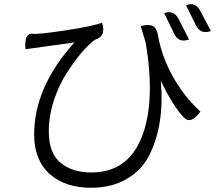

<svg xmlns="http://www.w3.org/2000/svg" viewBox="-20 -822 1040 905"><path d="M331 -622 100 -590Q94 -665 131 -663Q160 -659 290 -679Q420 -699 461 -715Q482 -652 429 -635H428Q368 -591 296 -480Q259 -424 234 -349Q210 -275 210 -202Q210 -100 266 -54Q322 -9 410 -9Q581 -9 647 -173Q714 -338 667 -620L643 -699Q713 -719 723 -663Q746 -524 834 -399Q873 -343 925 -296Q878 -233 846 -269Q796 -321 738 -441Q756 -237 685 -93Q649 -20 578 21Q508 63 408 63Q287 63 214 -2Q141 -68 141 -188Q141 -412 331 -622ZM754 -760Q800 -776 822 -732L871 -636Q822 -618 801 -663L754 -760ZM857 -797Q901 -815 924 -771L974 -676Q926 -658 904 -702L857 -797Z"/></svg>

Font: Swei Half Moon CJK TC
Style: DemiLight
Weight: 350
Version: Version 2.125